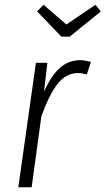

<svg xmlns="http://www.w3.org/2000/svg" viewBox="-20 -787 444 807"><path d="M362 -527 345 -474Q323 -480 308 -480Q258 -480 222.5 -435Q187 -390 154 -299L113 0H57L131 -523H179L165 -401Q193 -466 230 -500Q267 -534 317 -534Q334 -534 362 -527ZM381 -767 404 -739 273 -633H238L136 -739L163 -767L259 -684Z"/></svg>

Font: Fira Sans Condensed Light
Style: Italic
Weight: 300
Width: 3
Italic angle: -8°
Designer: Carrois Corporate & Edenspiekermann AG
Foundry: Carrois Corporate GbR & Edenspiekermann AG
Version: Version 4.203